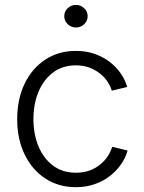

<svg xmlns="http://www.w3.org/2000/svg" viewBox="-20 -755 589 785"><path d="M290 10.3Q219.7 10.3 165.5 -25.1Q111.3 -60.5 80.8 -123.3Q50.3 -186 50.3 -267.6Q50.3 -350.1 80.8 -413.1Q111.3 -476.1 165.5 -511.5Q219.7 -546.9 290 -546.9Q332 -546.9 366.9 -534.7Q401.9 -522.5 429 -501.5Q456.1 -480.5 474.1 -454.1Q492.2 -427.7 500 -399.4L437 -384.3Q432.1 -401.9 420.2 -420.2Q408.2 -438.5 389.6 -453.6Q371.1 -468.8 346.2 -478.3Q321.3 -487.8 290 -487.8Q235.4 -487.8 196.5 -458.3Q157.7 -428.7 137.2 -379.2Q116.7 -329.6 116.7 -267.6Q116.7 -206.5 137.2 -157Q157.7 -107.4 196.5 -78.1Q235.4 -48.8 290 -48.8Q321.8 -48.8 347.2 -58.3Q372.6 -67.9 391.1 -83.5Q409.7 -99.1 421.6 -117.9Q433.6 -136.7 438.5 -154.8L501.5 -139.6Q494.1 -111.3 475.8 -84.5Q457.5 -57.6 430.2 -36.1Q402.8 -14.6 367.4 -2.2Q332 10.3 290 10.3ZM290.5 -642.6Q271 -642.6 256.8 -656.2Q242.7 -669.9 242.7 -689Q242.7 -708 256.8 -721.4Q271 -734.9 290.5 -734.9Q310.1 -734.9 324.2 -721.4Q338.4 -708 338.4 -689Q338.4 -669.9 324.2 -656.2Q310.1 -642.6 290.5 -642.6Z"/></svg>

Font: Inter 18pt Light
Style: Regular
Weight: 300
Designer: Rasmus Andersson
Foundry: rsms
Version: Version 4.001;git-66647c0bb